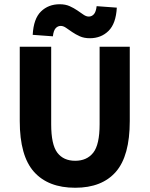

<svg xmlns="http://www.w3.org/2000/svg" viewBox="-20 -872 705 904"><path d="M334 12Q207 12 140 -63Q73 -138 73 -302V-652H221V-287Q221 -191 250 -153Q279 -115 334 -115Q389 -115 419 -153Q449 -191 449 -287V-652H591V-302Q591 -138 525.5 -63Q460 12 334 12ZM403 -692Q376 -692 356 -701Q336 -710 320 -721Q304 -732 291 -741Q278 -750 266 -750Q252 -750 242 -739Q232 -728 229 -701L134 -708Q138 -784 173 -818Q208 -852 261 -852Q288 -852 308 -843Q328 -834 344 -823Q360 -812 373 -803Q386 -794 398 -794Q412 -794 422 -805Q432 -816 435 -843L530 -836Q526 -761 491 -726.5Q456 -692 403 -692Z"/></svg>

Font: hySource Sans Pro
Style: Bold
Weight: 700
Designer: Paul D. Hunt
Foundry: Adobe Systems Incorporated
Version: Version 2.021;PS 2.000;hotconv 1.0.86;makeotf.lib2.5.63406